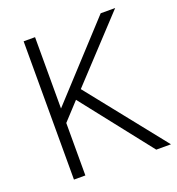

<svg xmlns="http://www.w3.org/2000/svg" viewBox="-118 -726 757 822"><g transform="rotate(-20 261.0 -315.0)"><path d="M80 0V-630H132V-305L431 -630H497L240 -354L522 0H455L205 -318L132 -239V0Z"/></g></svg>

Font: Mukta Malar ExtraLight
Style: Regular
Weight: 275
Designer: Aadarsh Rajan, Girish Dalvi, Yashodeep Gholap
Foundry: Ek Type
Version: Version 2.538;PS 1.000;hotconv 16.6.51;makeotf.lib2.5.65220;